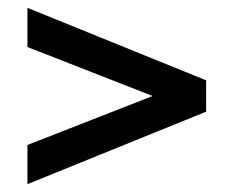

<svg xmlns="http://www.w3.org/2000/svg" viewBox="-20 -595 596 490"><path d="M506 -310 390 -342 50 -475V-575L506 -390ZM50 -125V-225L390 -358L506 -390V-310Z"/></svg>

Font: Fustat SemiBold
Style: Regular
Weight: 600
Designer: Mohamed Gaber, Khaled Hosny, Laura Garcia Mut
Foundry: Kief Type Foundry, Alif Type Foundry, Hard Type Foundry
Version: Version 1.007